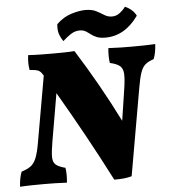

<svg xmlns="http://www.w3.org/2000/svg" viewBox="-59 -942 894 1004"><g transform="rotate(-5 387.5 -439.5)"><path d="M21 -75Q50 -84 68.5 -97Q87 -110 98.5 -138Q110 -166 119 -218L180 -565Q178 -569 175 -573Q166 -588 153.5 -593.5Q141 -599 109 -601Q102 -634 108 -679Q139 -677 172.5 -676.5Q206 -676 235 -676Q263 -676 294 -676.5Q325 -677 351 -679Q469 -492 568 -294L593 -458Q601 -510 599.5 -538Q598 -566 582 -579.5Q566 -593 530 -601Q527 -619 527 -639.5Q527 -660 529 -679Q563 -677 594.5 -676.5Q626 -676 648 -676Q677 -676 710.5 -676.5Q744 -677 775 -679Q773 -634 760 -601Q732 -592 716 -578.5Q700 -565 690.5 -537.5Q681 -510 672 -458L592 -1Q571 5 549.5 7Q528 9 500 9Q438 -112 372.5 -231Q307 -350 238 -468L195 -218Q186 -166 186 -138Q186 -110 201 -97Q216 -84 251 -75Q254 -57 254 -37Q254 -17 252 3Q218 1 187 0.5Q156 0 133 0Q105 0 71.5 0.5Q38 1 6 3Q8 -42 21 -75ZM519 -735Q490 -735 472.5 -742.5Q455 -750 443 -759.5Q431 -769 418.5 -776.5Q406 -784 387 -784Q362 -784 339.5 -769Q317 -754 298 -736Q283 -758 277 -778Q271 -798 274 -827Q310 -862 352.5 -875Q395 -888 426 -888Q461 -888 483 -876.5Q505 -865 523 -853.5Q541 -842 563 -842Q586 -842 604.5 -856.5Q623 -871 634 -887Q653 -879 668 -866Q683 -853 692 -835Q621 -735 519 -735Z"/></g></svg>

Font: Vollkorn Black
Style: Italic
Weight: 900
Italic angle: -11°
Designer: Friedrich Althausen
Foundry: Friedrich Althausen
Version: Version 5.000; ttfautohint (v1.8.3)